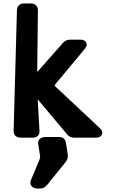

<svg xmlns="http://www.w3.org/2000/svg" viewBox="-20 -780 664 1099"><path d="M405 8Q380 8 364 -11L198 -209Q196 -215 196 -208L206 -31Q207 -14 197 -3Q187 8 168 8H98Q80 8 68.5 -2.5Q57 -13 58 -31L77 -722Q78 -739 88 -749.5Q98 -760 116 -760H158Q177 -760 187 -749Q197 -738 197 -721L193 -373Q193 -368 197 -372L340 -534Q356 -553 381 -553H439Q465 -553 473.5 -536.5Q482 -520 465 -500L297 -298Q294 -294 293.5 -291.5Q293 -289 298 -284L552 -46Q571 -28 563.5 -10Q556 8 529 8ZM251 277Q243 287 233 293Q223 299 209 299H193Q172 299 160.5 285Q149 271 157 251L206 134Q211 122 209 111L199 45Q196 23 209.5 13.5Q223 4 240 4H317Q337 4 346.5 14.5Q356 25 358 41L368 105Q370 118 366 128.5Q362 139 355 148Z"/></svg>

Font: OpenDyslexic3
Style: Bold
Weight: 700
Designer: Abelardo Gonzalez
Version: Version 1.000;PS 001.001;hotconv 1.0.56